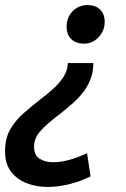

<svg xmlns="http://www.w3.org/2000/svg" viewBox="-68 -548 501 761"><path d="M302 -298Q302 -265 292 -237.5Q282 -210 265 -187Q248 -164 224.5 -142.5Q201 -121 174 -100Q116 -56 91.5 -28Q67 0 67 33Q67 67 89 81Q111 95 142 95Q177 95 214 83.5Q251 72 277 59L291 151Q256 169 210.5 181Q165 193 120 193Q76 193 37.5 178Q-1 163 -24.5 132Q-48 101 -48 52Q-48 0 -27 -36Q-6 -72 27 -100.5Q60 -129 93 -155Q121 -176 145 -198Q169 -220 184.5 -244.5Q200 -269 201 -298ZM278 -528Q310 -528 328.5 -510.5Q347 -493 347 -461Q347 -437 335.5 -417.5Q324 -398 306 -386.5Q288 -375 265 -375Q233 -375 214.5 -393Q196 -411 196 -442Q196 -467 207 -486.5Q218 -506 237 -517Q256 -528 278 -528Z"/></svg>

Font: Ubuntu Sans SemiBold
Style: Italic
Weight: 600
Italic angle: -13.5°
Designer: Dalton Maag Ltd
Foundry: Dalton Maag Ltd
Version: Version 1.006